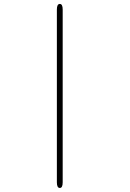

<svg xmlns="http://www.w3.org/2000/svg" viewBox="-20 -782 659 974"><path d="M268.5 -733.5Q268.5 -762 283.5 -762Q298 -762 298 -733.5V143Q298 171.5 283.5 171.5Q268.5 171.5 268.5 143Z"/></svg>

Font: Sono ExtraLight Monospace ExtraLight
Style: Regular
Weight: 250
Version: Version 2.112